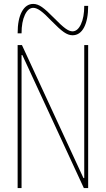

<svg xmlns="http://www.w3.org/2000/svg" viewBox="-20 -960 540 980"><path d="M70 0V-730H92L406 -51H410V-730H430V0H408L94 -679H90V0ZM350 -780Q329 -780 306 -796Q283 -812 243 -853Q209 -889 187.5 -904.5Q166 -920 150 -920Q124 -920 107 -884Q90 -848 90 -790H70Q70 -861 91.5 -900.5Q113 -940 150 -940Q171 -940 194 -924Q217 -908 257 -867Q292 -831 313 -815.5Q334 -800 350 -800Q376 -800 393 -836Q410 -872 410 -930H430Q430 -860 409 -820Q388 -780 350 -780Z"/></svg>

Font: M PLUS 1 Code Thin
Style: Regular
Weight: 250
Designer: Coji Morishita
Foundry: UNDERFOREST DESIGN
Version: Version 1.002